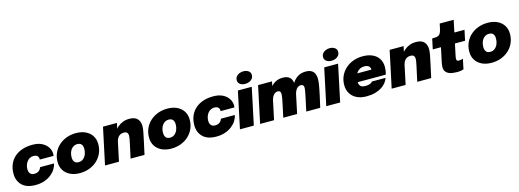

<svg xmlns="http://www.w3.org/2000/svg" viewBox="-3 -1719 7249 2681"><g transform="rotate(-15 3622.0 -378.0)"><path d="M281 13Q152.5 13 87 -51.5Q21.5 -116 21.5 -218.5Q21.5 -295 47.5 -355Q73.5 -415 121 -456.8Q168.5 -498.5 234 -520.2Q299.5 -542 379 -542Q463 -542 518.5 -512.8Q574 -483.5 601.8 -438.5Q629.5 -393.5 629.5 -346Q629.5 -337 628.5 -328.5Q627.5 -320 626.5 -315.5H427Q427.5 -318.5 427.5 -320.8Q427.5 -323 427.5 -327Q427.5 -339 422 -352.8Q416.5 -366.5 400.8 -376.5Q385 -386.5 354 -386.5Q324 -386.5 300.2 -373.5Q276.5 -360.5 259.5 -338Q242.5 -315.5 233.8 -287.5Q225 -259.5 225 -229.5Q225 -190 245 -166.2Q265 -142.5 302 -142.5Q332 -142.5 352 -151.5Q372 -160.5 384.8 -176.2Q397.5 -192 404.5 -212H604.5Q598 -172 573.2 -132Q548.5 -92 507 -59.2Q465.5 -26.5 408.5 -6.8Q351.5 13 281 13Z M922.5 12.5Q842 12.5 782.8 -16.2Q723.5 -45 691 -96.5Q658.5 -148 658.5 -216.5Q658.5 -289 685.5 -348.8Q712.5 -408.5 760.5 -451.8Q808.5 -495 872 -518.5Q935.5 -542 1008.5 -542Q1089 -542 1148.2 -513.5Q1207.5 -485 1240 -433.5Q1272.5 -382 1272.5 -313.5Q1272.5 -241 1245.5 -181.2Q1218.5 -121.5 1170.5 -78Q1122.5 -34.5 1059 -11Q995.5 12.5 922.5 12.5ZM944 -140Q982 -140 1009.5 -162Q1037 -184 1052 -220.5Q1067 -257 1067 -299.5Q1067 -327.5 1058.8 -347.5Q1050.5 -367.5 1033 -378.2Q1015.5 -389 987.5 -389Q959 -389 936.2 -376.5Q913.5 -364 897.5 -342.2Q881.5 -320.5 873 -292Q864.5 -263.5 864.5 -231Q864.5 -188.5 883.2 -164.2Q902 -140 944 -140Z M1655.5 0 1700.5 -206.5Q1709.5 -248 1714 -274Q1718.5 -300 1718.5 -317Q1718.5 -342 1705.8 -358.8Q1693 -375.5 1656 -375.5Q1624.5 -375.5 1602 -362.5Q1579.5 -349.5 1565.2 -325Q1551 -300.5 1543.5 -266L1513.5 -306Q1525 -360.5 1549.8 -404.2Q1574.5 -448 1609.8 -478.8Q1645 -509.5 1688 -525.8Q1731 -542 1779 -542Q1861 -542 1897.2 -502.2Q1933.5 -462.5 1933.5 -396.5Q1933.5 -363 1924 -313.2Q1914.5 -263.5 1898 -187.5L1857 0ZM1286 0 1399 -531H1600.5L1487.5 0Z M2244 12.5Q2163.5 12.5 2104.2 -16.2Q2045 -45 2012.5 -96.5Q1980 -148 1980 -216.5Q1980 -289 2007 -348.8Q2034 -408.5 2082 -451.8Q2130 -495 2193.5 -518.5Q2257 -542 2330 -542Q2410.5 -542 2469.8 -513.5Q2529 -485 2561.5 -433.5Q2594 -382 2594 -313.5Q2594 -241 2567 -181.2Q2540 -121.5 2492 -78Q2444 -34.5 2380.5 -11Q2317 12.5 2244 12.5ZM2265.5 -140Q2303.5 -140 2331 -162Q2358.5 -184 2373.5 -220.5Q2388.5 -257 2388.5 -299.5Q2388.5 -327.5 2380.2 -347.5Q2372 -367.5 2354.5 -378.2Q2337 -389 2309 -389Q2280.5 -389 2257.8 -376.5Q2235 -364 2219 -342.2Q2203 -320.5 2194.5 -292Q2186 -263.5 2186 -231Q2186 -188.5 2204.8 -164.2Q2223.5 -140 2265.5 -140Z M2895 13Q2766.5 13 2701 -51.5Q2635.5 -116 2635.5 -218.5Q2635.5 -295 2661.5 -355Q2687.5 -415 2735 -456.8Q2782.5 -498.5 2848 -520.2Q2913.5 -542 2993 -542Q3077 -542 3132.5 -512.8Q3188 -483.5 3215.8 -438.5Q3243.5 -393.5 3243.5 -346Q3243.5 -337 3242.5 -328.5Q3241.5 -320 3240.5 -315.5H3041Q3041.5 -318.5 3041.5 -320.8Q3041.5 -323 3041.5 -327Q3041.5 -339 3036 -352.8Q3030.5 -366.5 3014.8 -376.5Q2999 -386.5 2968 -386.5Q2938 -386.5 2914.2 -373.5Q2890.5 -360.5 2873.5 -338Q2856.5 -315.5 2847.8 -287.5Q2839 -259.5 2839 -229.5Q2839 -190 2859 -166.2Q2879 -142.5 2916 -142.5Q2946 -142.5 2966 -151.5Q2986 -160.5 2998.8 -176.2Q3011.5 -192 3018.5 -212H3218.5Q3212 -172 3187.2 -132Q3162.5 -92 3121 -59.2Q3079.5 -26.5 3022.5 -6.8Q2965.5 13 2895 13Z M3236.5 0 3349 -531H3549.5L3437 0ZM3472.5 -593.5Q3430.5 -593.5 3400.5 -614Q3370.5 -634.5 3370.5 -672.5Q3370.5 -704.5 3387.8 -726.2Q3405 -748 3432.8 -759.2Q3460.5 -770.5 3491.5 -770.5Q3533 -770.5 3563.2 -750.2Q3593.5 -730 3593.5 -691.5Q3593.5 -660 3576.2 -638Q3559 -616 3531.5 -604.8Q3504 -593.5 3472.5 -593.5Z M3863 0 3902.5 -185Q3914 -238.5 3919.8 -271.8Q3925.5 -305 3925.5 -324Q3925.5 -339 3921.8 -350.5Q3918 -362 3908.2 -368.8Q3898.5 -375.5 3880.5 -375.5Q3863 -375.5 3847.8 -367.2Q3832.5 -359 3820.2 -344Q3808 -329 3799 -307.8Q3790 -286.5 3784.5 -261L3756 -306Q3771.5 -379 3804 -431.8Q3836.5 -484.5 3885 -513.2Q3933.5 -542 3996.5 -542Q4050.5 -542 4081.5 -523Q4112.5 -504 4125.2 -471.8Q4138 -439.5 4138 -400.5Q4138 -377 4133.8 -346.8Q4129.5 -316.5 4120.8 -273Q4112 -229.5 4098 -165L4063 0ZM3528 0 3641 -531H3842.5L3729.5 0ZM4195.5 0 4235 -185.5Q4243 -223.5 4248.2 -250.2Q4253.5 -277 4256.2 -295.2Q4259 -313.5 4259 -325.5Q4259 -341 4255 -352.2Q4251 -363.5 4241 -369.5Q4231 -375.5 4213.5 -375.5Q4196 -375.5 4180.8 -367.2Q4165.5 -359 4153.5 -344Q4141.5 -329 4132.5 -307.8Q4123.5 -286.5 4118 -261L4089.5 -306Q4105 -379 4137.2 -431.8Q4169.5 -484.5 4218 -513.2Q4266.5 -542 4329.5 -542Q4383.5 -542 4414.5 -522.8Q4445.5 -503.5 4458.5 -471Q4471.5 -438.5 4471.5 -399Q4471.5 -374 4468 -344.5Q4464.5 -315 4456.2 -273Q4448 -231 4434.5 -166.5L4397 0Z M4484.5 0 4597 -531H4797.5L4685 0ZM4720.5 -593.5Q4678.5 -593.5 4648.5 -614Q4618.5 -634.5 4618.5 -672.5Q4618.5 -704.5 4635.8 -726.2Q4653 -748 4680.8 -759.2Q4708.5 -770.5 4739.5 -770.5Q4781 -770.5 4811.2 -750.2Q4841.5 -730 4841.5 -691.5Q4841.5 -660 4824.2 -638Q4807 -616 4779.5 -604.8Q4752 -593.5 4720.5 -593.5Z M4902 -210.5 4926.5 -330.5H5239.5L5220 -304.5Q5222.5 -314.5 5223.8 -322.5Q5225 -330.5 5225 -336Q5225 -351.5 5217 -366.2Q5209 -381 5190.8 -390.5Q5172.5 -400 5141 -400Q5104.5 -400 5077 -386Q5049.5 -372 5031.5 -346.8Q5013.5 -321.5 5004.5 -288.2Q4995.5 -255 4995.5 -216Q4995.5 -189.5 5003.8 -170.5Q5012 -151.5 5031.8 -141.2Q5051.5 -131 5086.5 -131Q5110.5 -131 5128.5 -134.5Q5146.5 -138 5158.8 -143.5Q5171 -149 5178.2 -155.5Q5185.5 -162 5187.5 -168H5386.5Q5375.5 -133 5350 -100.5Q5324.5 -68 5284.5 -42.2Q5244.5 -16.5 5189.8 -1.8Q5135 13 5065.5 13Q4982 13 4923.2 -16.8Q4864.5 -46.5 4833.5 -98.8Q4802.5 -151 4802.5 -218.5Q4802.5 -290 4829.5 -349.2Q4856.5 -408.5 4904.5 -451.8Q4952.5 -495 5016.2 -518.5Q5080 -542 5153.5 -542Q5236 -542 5295 -514.8Q5354 -487.5 5385.8 -437Q5417.5 -386.5 5417.5 -316Q5417.5 -292 5413 -262.2Q5408.5 -232.5 5400.5 -210.5Z M5799.5 0 5844.5 -206.5Q5853.5 -248 5858 -274Q5862.5 -300 5862.5 -317Q5862.5 -342 5849.8 -358.8Q5837 -375.5 5800 -375.5Q5768.5 -375.5 5746 -362.5Q5723.5 -349.5 5709.2 -325Q5695 -300.5 5687.5 -266L5657.5 -306Q5669 -360.5 5693.8 -404.2Q5718.5 -448 5753.8 -478.8Q5789 -509.5 5832 -525.8Q5875 -542 5923 -542Q6005 -542 6041.2 -502.2Q6077.5 -462.5 6077.5 -396.5Q6077.5 -363 6068 -313.2Q6058.5 -263.5 6042 -187.5L6001 0ZM5430 0 5543 -531H5744.5L5631.5 0Z M6376 13Q6345.5 13 6313.2 9Q6281 5 6253.5 -7.2Q6226 -19.5 6209 -43.5Q6192 -67.5 6192 -108Q6192 -126.5 6195.8 -148.8Q6199.5 -171 6205.5 -198.5L6244.5 -381H6126L6158 -531H6160.5Q6199.5 -531 6224 -535Q6248.5 -539 6263.2 -553.2Q6278 -567.5 6287.8 -597Q6297.5 -626.5 6307.5 -677.5L6313 -705H6515L6478.5 -531H6625L6593 -381H6446.5L6415.5 -234.5Q6410 -208.5 6407.5 -194.8Q6405 -181 6405 -169Q6405 -154 6412 -145Q6419 -136 6439 -136Q6457 -136 6473.8 -139.5Q6490.5 -143 6499 -146.5L6468 -1Q6455.5 4 6430.5 8.5Q6405.5 13 6376 13Z M6874 12.5Q6793.5 12.5 6734.2 -16.2Q6675 -45 6642.5 -96.5Q6610 -148 6610 -216.5Q6610 -289 6637 -348.8Q6664 -408.5 6712 -451.8Q6760 -495 6823.5 -518.5Q6887 -542 6960 -542Q7040.5 -542 7099.8 -513.5Q7159 -485 7191.5 -433.5Q7224 -382 7224 -313.5Q7224 -241 7197 -181.2Q7170 -121.5 7122 -78Q7074 -34.5 7010.5 -11Q6947 12.5 6874 12.5ZM6895.5 -140Q6933.5 -140 6961 -162Q6988.5 -184 7003.5 -220.5Q7018.5 -257 7018.5 -299.5Q7018.5 -327.5 7010.2 -347.5Q7002 -367.5 6984.5 -378.2Q6967 -389 6939 -389Q6910.5 -389 6887.8 -376.5Q6865 -364 6849 -342.2Q6833 -320.5 6824.5 -292Q6816 -263.5 6816 -231Q6816 -188.5 6834.8 -164.2Q6853.5 -140 6895.5 -140Z"/></g></svg>

Font: Epilogue Black
Style: Italic
Weight: 900
Italic angle: -12°
Designer: Tyler Finck
Foundry: Etcetera Type Co
Version: Version 2.111